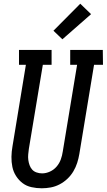

<svg xmlns="http://www.w3.org/2000/svg" viewBox="-20 -1003 573 1031"><path d="M204 8Q176 8 149 2Q122 -4 101.5 -19.5Q81 -35 66.5 -57.5Q52 -80 46.5 -106.5Q41 -133 41.5 -161Q42 -189 47 -217L119 -655H82V-735H257V-655H210L135 -204Q133 -189 131.5 -174Q130 -159 132 -144Q134 -129 139 -115.5Q144 -102 153 -92Q162 -82 176.5 -77Q191 -72 206 -72Q227 -72 248 -81.5Q269 -91 284 -108.5Q299 -126 306.5 -147Q314 -168 317 -189L394 -655H357V-735H532L533 -655H485L406 -176Q402 -152 394.5 -128.5Q387 -105 374 -83Q361 -61 342 -43Q323 -25 300 -13Q277 -1 252.5 3.5Q228 8 204 8ZM315 -792 267 -838 411 -983 469 -927Z"/></svg>

Font: Iosevka Curly Slab Medium
Style: Italic
Weight: 500
Italic angle: -9°
Monospace: yes
Designer: Belleve Invis
Foundry: Belleve Invis
Version: Version 22.1.2; ttfautohint (v1.8.4)